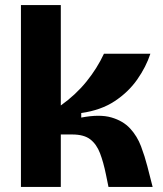

<svg xmlns="http://www.w3.org/2000/svg" viewBox="-20 -741 647 761"><path d="M63 0V-721H221V-323Q280 -365 322.5 -417.5Q365 -470 392 -528H576Q559 -476 524 -426Q489 -376 434.5 -340Q380 -304 302 -293V-275Q375 -289 421.5 -275.5Q468 -262 496 -231.5Q524 -201 539 -161Q554 -121 564 -82L585 0H410L400 -49Q390 -98 376.5 -133.5Q363 -169 338 -188.5Q313 -208 266 -208H221V0Z"/></svg>

Font: Bricolage Grotesque 12pt ExtraBold
Style: Regular
Weight: 800
Designer: Mathieu Triay
Foundry: Atelier Triay
Version: Version 1.001; ttfautohint (v1.8.4.7-5d5b);gftools[0.9.33.de